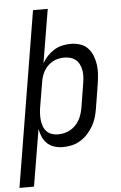

<svg xmlns="http://www.w3.org/2000/svg" viewBox="-88 -778 649 1026"><g transform="rotate(-5 237.0 -265.0)"><path d="M-26 205 129 -735H208L160 -448Q172 -469 189 -486.5Q206 -504 226 -516Q246 -528 268.5 -533Q291 -538 314 -538Q314 -538 314 -538Q314 -538 314 -538Q314 -538 314 -538Q314 -538 314 -538Q340 -538 364.5 -530Q389 -522 405.5 -504Q422 -486 431 -463Q440 -440 443.5 -415Q447 -390 445 -363.5Q443 -337 439 -311L418 -181Q414 -157 407 -133.5Q400 -110 387.5 -88.5Q375 -67 357.5 -48Q340 -29 318.5 -16Q297 -3 273 2.5Q249 8 225 8Q201 8 179 1Q157 -6 141 -21Q125 -36 116 -56.5Q107 -77 103 -100L52 205ZM205 -62Q222 -62 238.5 -66Q255 -70 270.5 -78.5Q286 -87 298.5 -100Q311 -113 319.5 -128Q328 -143 333 -159.5Q338 -176 341 -192L362 -322Q365 -339 366 -357Q367 -375 364 -391.5Q361 -408 354 -423Q347 -438 334.5 -448.5Q322 -459 305.5 -463.5Q289 -468 272 -468Q256 -468 240.5 -464.5Q225 -461 210.5 -453Q196 -445 184 -433Q172 -421 164 -407Q156 -393 151 -377.5Q146 -362 144 -347L122 -217Q119 -199 118 -181Q117 -163 119 -146Q121 -129 126.5 -113Q132 -97 143.5 -85Q155 -73 171 -67.5Q187 -62 205 -62Z"/></g></svg>

Font: Iosevka Curly Oblique
Style: Regular
Weight: 400
Italic angle: -9°
Monospace: yes
Designer: Belleve Invis
Foundry: Belleve Invis
Version: Version 11.1.0; ttfautohint (v1.8.3)